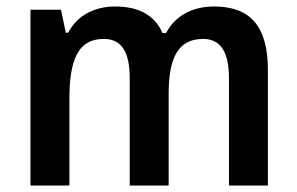

<svg xmlns="http://www.w3.org/2000/svg" viewBox="-20 -572 917 592"><path d="M640 -552C578 -552 522 -527 492 -470H481C458 -524 409 -552 335 -552C276 -552 220 -528 190 -471H183L168 -542H74V0H194V-266C194 -385 219 -452 300 -452C355 -452 380 -412 380 -330V0H500V-283C500 -393 529 -452 606 -452C661 -452 686 -411 686 -330V0H806V-356C806 -492 751 -552 640 -552Z"/></svg>

Font: Noto Sans Gurmukhi SemiCondensed SemiBold
Style: Regular
Weight: 600
Width: 4
Designer: Jelle Bosma - Monotype Design Team
Foundry: Monotype Imaging Inc.
Version: Version 2.004